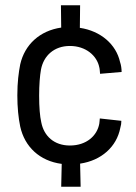

<svg xmlns="http://www.w3.org/2000/svg" viewBox="-20 -708 516 731"><path d="M213 3H287L285 -85C366 -97 424 -149 438 -221C441 -231 442 -239 442 -248L360 -257C359 -248 359 -243 358 -237C350 -192 310 -154 246 -154C186 -154 147 -190 137 -243C132 -265 129 -299 129 -344C129 -385 132 -421 136 -443C146 -496 186 -533 246 -533C307 -533 349 -496 358 -452C360 -445 360 -435 361 -427L443 -434C443 -446 441 -461 437 -472C422 -539 364 -590 284 -602L285 -688H212L213 -603C131 -591 74 -538 57 -463C51 -432 46 -395 46 -345C46 -299 50 -260 57 -226C74 -149 131 -95 215 -84Z"/></svg>

Font: Vanilla Cream Book
Style: Regular
Weight: 400
Designer: Jeremy Tribby, Jinavaṁso
Foundry: Tribby Type
Version: Version 1.422;Glyphs 3.1.2 (3151)